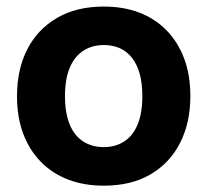

<svg xmlns="http://www.w3.org/2000/svg" viewBox="-20 -566 643 595"><path d="M301.7 9.4Q241 9.4 191.9 -9.2Q142.7 -27.9 107 -64.1Q71.3 -100.3 52 -151.6Q32.7 -203 32.7 -267.7Q32.7 -351 64.6 -413.3Q96.6 -475.6 156.9 -510.6Q217.3 -545.7 301.7 -545.7Q362.1 -545.7 411.3 -527.1Q460.4 -508.4 495.9 -472.2Q531.3 -436 550.6 -384.9Q569.9 -333.7 569.9 -268Q569.9 -185.7 538.1 -123.2Q506.3 -60.7 446.4 -25.6Q386.6 9.4 301.7 9.4ZM301.4 -110.1Q337.4 -110.1 364.5 -127.4Q391.6 -144.7 406.4 -179.9Q421.1 -215.1 421.1 -268Q421.1 -307.9 412.9 -337.5Q404.6 -367.1 388.8 -387.1Q373 -407 351.2 -416.7Q329.4 -426.4 301.7 -426.4Q265.7 -426.4 238.5 -409Q211.3 -391.6 196.4 -356.7Q181.4 -321.9 181.4 -267.7Q181.4 -228.1 189.7 -198.5Q198 -168.9 213.9 -149.2Q229.9 -129.6 252.1 -119.9Q274.4 -110.1 301.4 -110.1Z"/></svg>

Font: Mona Sans ExtraLight
Style: Regular
Weight: 200
Designer: Deni Anggara
Foundry: GitHub
Version: Version 2.000